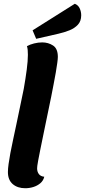

<svg xmlns="http://www.w3.org/2000/svg" viewBox="-20 -979 451 1019"><path d="M114 20Q73 20 47.5 -2Q22 -24 22 -66Q22 -83 25.5 -108.5Q29 -134 35 -166.5Q41 -199 49.5 -237.5Q58 -276 67 -319.5Q76 -363 86 -410.5Q96 -458 106 -507Q116 -564 122 -610Q128 -656 128 -688Q128 -702 127 -713.5Q126 -725 123 -734Q139 -743 161 -748.5Q183 -754 204 -754Q236 -754 261.5 -737.5Q287 -721 287 -677Q287 -667 284 -645Q281 -623 276 -593.5Q271 -564 264.5 -531.5Q258 -499 252 -467Q230 -361 216 -293Q202 -225 194 -185.5Q186 -146 182.5 -126.5Q179 -107 178 -99Q177 -91 177 -85Q177 -68 186 -55.5Q195 -43 215 -41Q210 -20 194 -6.5Q178 7 157 13.5Q136 20 114 20ZM172 -773 153 -818 377 -959Q395 -952 403 -934.5Q411 -917 411 -898Q411 -867 393.5 -848Q376 -829 348.5 -818Q321 -807 290 -800Z"/></svg>

Font: Sansita Swashed Light SemiBold
Style: Regular
Weight: 600
Version: Version 1.003